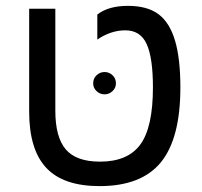

<svg xmlns="http://www.w3.org/2000/svg" viewBox="-20 -629 693 659"><path d="M321.8 9.8Q197.3 9.8 138.7 -53Q80.1 -115.7 80.1 -246.1V-599.1H169.9V-249Q169.9 -158.2 205.8 -116.2Q241.7 -74.2 323.2 -74.2Q418.9 -74.2 461.9 -133.3Q504.9 -192.4 504.9 -329.1Q504.9 -430.7 483.4 -477.8Q461.9 -524.9 410.2 -524.9Q360.4 -524.9 314 -493.2V-579.1Q352.1 -608.9 418.9 -608.9Q485.8 -608.9 524.2 -580.1Q562.5 -551.3 580.8 -489.5Q599.1 -427.7 599.1 -329.1Q599.1 -153.8 532.2 -72Q465.3 9.8 321.8 9.8ZM299.8 -342.8Q299.8 -359.9 311.5 -370.8Q323.2 -381.8 338.9 -381.8Q354.5 -381.8 366.2 -370.8Q377.9 -359.9 377.9 -342.8Q377.9 -327.1 366.2 -316.2Q354.5 -305.2 338.9 -305.2Q323.2 -305.2 311.5 -316.2Q299.8 -327.1 299.8 -342.8Z"/></svg>

Font: Arial
Style: Regular
Weight: 400
Designer: Steve Matteson
Foundry: Ascender Corporation
Version: Version 2.00.3